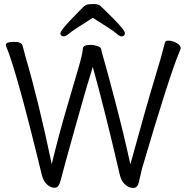

<svg xmlns="http://www.w3.org/2000/svg" viewBox="-20 -912 920 950"><path d="M9 -689Q9 -705 48.5 -705Q88 -705 92 -685L106 -632Q170 -415 236 -100Q271 -245 309 -374Q347 -503 367.5 -573.5Q388 -644 390 -670Q390 -690 427 -690Q445 -690 462.5 -684Q480 -678 481 -667Q483 -654 493.5 -619.5Q504 -585 547.5 -420Q591 -255 625 -99Q707 -397 743.5 -516.5Q780 -636 796 -701Q799 -711 812.5 -711Q826 -711 840 -706Q874 -692 874 -673Q874 -670 868 -656Q819 -541 683 -79Q679 -63 675 -44.5Q671 -26 666 -7Q660 18 639.5 18Q619 18 600 2Q581 -14 573 -46Q496 -378 439 -581Q405 -472 361.5 -315.5Q318 -159 304.5 -111Q291 -63 287 -45.5Q283 -28 275.5 -5.5Q268 17 249.5 17Q231 17 213 1Q195 -15 187 -46Q62 -562 10 -684Q9 -686 9 -689ZM439 -824Q338 -760 321.5 -746Q305 -732 297 -732Q279 -732 279 -747.5Q279 -763 360 -845Q380 -866 391.5 -877Q403 -888 413.5 -890Q424 -892 446 -892Q468 -892 480 -880Q492 -868 512 -849Q598 -765 598 -748.5Q598 -732 580 -732Q572 -732 554.5 -747.5Q537 -763 439 -824Z"/></svg>

Font: Fusion Kai T
Style: Regular
Weight: 400
Designer: Fontworks Inc.
Version: Version 24.134;May 13, 2024